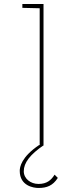

<svg xmlns="http://www.w3.org/2000/svg" viewBox="-20 -720 387 953"><path d="M251 147C234 174 213 193 171 193C132 193 98 167 98 130C98 88 129 47 198 0H196V-700H91V-681L177 -679V0H174C85 60 78 110 78 128C78 203 147 213 171 213C212 213 242 202 267 163Z"/></svg>

Font: Advent Pro
Style: Thin
Weight: 100
Designer: Andreas Kalpakidis
Foundry: Andreas Kalpakidis
Version: Version 2.002 2007